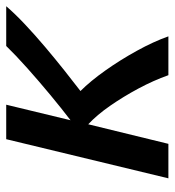

<svg xmlns="http://www.w3.org/2000/svg" viewBox="8 -570 562 618"><g transform="rotate(-90 289.0 -261.0)"><path d="M24 0 150 -522H261L211 -315Q249 -344 293 -380.5Q337 -417 379 -454.5Q421 -492 450 -522H578Q554 -494 519.5 -461.5Q485 -429 446.5 -396.5Q408 -364 371.5 -335Q335 -306 305 -283Q337 -251 371 -203Q405 -155 434.5 -101.5Q464 -48 481 0H356Q339 -48 313 -96.5Q287 -145 257.5 -187.5Q228 -230 198 -258L135 0Z"/></g></svg>

Font: Ubuntu Sans Mono Medium
Style: Italic
Weight: 500
Italic angle: -13.5°
Monospace: yes
Designer: Dalton Maag Ltd
Foundry: Dalton Maag Ltd
Version: Version 1.006